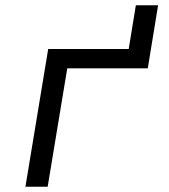

<svg xmlns="http://www.w3.org/2000/svg" viewBox="-20 -705 640 725"><path d="M76 0 162 -520H466L493 -685H577L538 -447H234L160 0Z"/></svg>

Font: Iosevka Extended Oblique
Style: Regular
Weight: 400
Width: 7
Italic angle: -9°
Monospace: yes
Designer: Belleve Invis
Foundry: Belleve Invis
Version: Version 32.0.1; ttfautohint (v1.8.4)